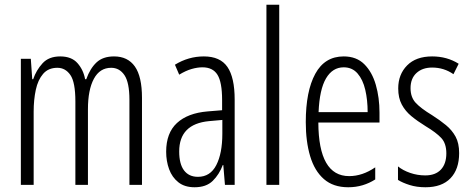

<svg xmlns="http://www.w3.org/2000/svg" viewBox="-20 -780 1990 810"><path d="M461 -542Q519 -542 549 -499.5Q579 -457 579 -367V0H526V-359Q526 -432 505 -463Q484 -494 449 -494Q401 -494 376 -447.5Q351 -401 351 -319V0H298V-352Q298 -433 277 -463.5Q256 -494 222 -494Q184 -494 162 -468.5Q140 -443 131 -401Q122 -359 122 -309V0H68V-532H110L116 -446H120Q133 -484 159.5 -513Q186 -542 234 -542Q282 -542 307 -513.5Q332 -485 339 -446H344Q360 -491 387 -516.5Q414 -542 461 -542Z M840 -542Q909 -542 939.5 -497.5Q970 -453 970 -360V0H929L922 -84H920Q905 -44 877.5 -17Q850 10 801 10Q759 10 732.5 -11Q706 -32 693.5 -66Q681 -100 681 -140Q681 -219 726.5 -261Q772 -303 856 -310L917 -315V-358Q917 -433 897.5 -464.5Q878 -496 834 -496Q813 -496 788.5 -489Q764 -482 736 -465L718 -507Q775 -542 840 -542ZM862 -269Q736 -257 736 -141Q736 -88 756.5 -61Q777 -34 815 -34Q867 -34 892.5 -83.5Q918 -133 918 -216V-274Z M1158 0H1104V-760H1158Z M1430 -542Q1484 -542 1517 -509Q1550 -476 1565.5 -422Q1581 -368 1581 -305V-263H1323Q1324 -37 1453 -37Q1509 -37 1563 -74V-23Q1538 -7 1509.5 1.5Q1481 10 1449 10Q1386 10 1346.5 -24.5Q1307 -59 1288.5 -121Q1270 -183 1270 -265Q1270 -395 1310 -468.5Q1350 -542 1430 -542ZM1430 -496Q1383 -496 1355.5 -449.5Q1328 -403 1324 -307H1531Q1531 -358 1521 -401Q1511 -444 1488.5 -470Q1466 -496 1430 -496Z M1917 -134Q1917 -66 1880.5 -28Q1844 10 1775 10Q1738 10 1708 0.5Q1678 -9 1659 -21V-78Q1680 -61 1710.5 -50.5Q1741 -40 1774 -40Q1817 -40 1840 -64.5Q1863 -89 1863 -133Q1863 -175 1841.5 -198Q1820 -221 1775 -248Q1741 -269 1715.5 -290Q1690 -311 1675 -339Q1660 -367 1660 -407Q1660 -466 1697.5 -504Q1735 -542 1803 -542Q1866 -542 1915 -511L1893 -467Q1853 -495 1803 -495Q1762 -495 1737 -472Q1712 -449 1712 -408Q1712 -370 1733.5 -346.5Q1755 -323 1803 -294Q1836 -273 1861.5 -252Q1887 -231 1902 -203.5Q1917 -176 1917 -134Z"/></svg>

Font: Noto Sans Tamil ExtraCondensed Light
Style: Regular
Weight: 300
Width: 2
Designer: Jelle Bosma - Monotype Design Team
Foundry: Monotype Imaging Inc.
Version: Version 2.004; ttfautohint (v1.8.4.7-5d5b)